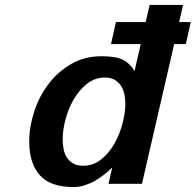

<svg xmlns="http://www.w3.org/2000/svg" viewBox="-20 -741 790 775"><path d="M448 -652H568L584 -721H719L703 -652H750L730 -563H683L553 1H418L433 -65Q420 -52 402.5 -38Q385 -24 365.5 -12.5Q346 -1 323.5 6.5Q301 14 277 14Q183 14 140.5 -34Q98 -82 98 -169Q98 -229 118 -290.5Q138 -352 175.5 -401.5Q213 -451 267 -482.5Q321 -514 390 -514Q449 -514 477.5 -499Q506 -484 523 -454L548 -563H428ZM233 -178Q233 -159 236.5 -140Q240 -121 249.5 -106Q259 -91 275 -81.5Q291 -72 315 -72Q357 -72 389 -98Q421 -124 442.5 -162.5Q464 -201 475 -244.5Q486 -288 486 -322Q486 -342 482 -361Q478 -380 468 -395Q458 -410 442.5 -419Q427 -428 403 -428Q363 -428 331.5 -403Q300 -378 278 -340.5Q256 -303 244.5 -259.5Q233 -216 233 -178Z"/></svg>

Font: Perun
Style: Bold Italic
Weight: 700
Italic angle: -12°
Foundry: Copyright (c) Stefan Peev, Context Ltd, 2016
Version: Version 1.027